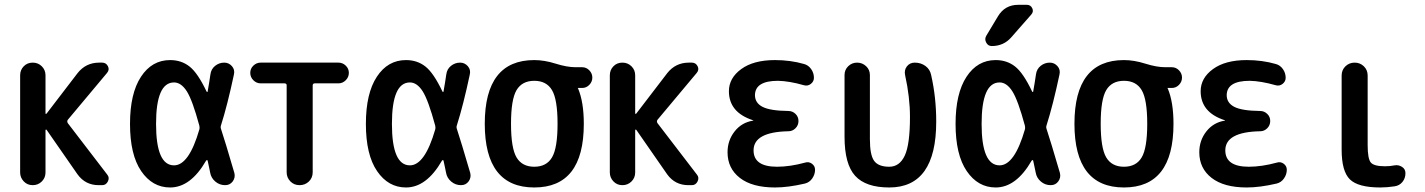

<svg xmlns="http://www.w3.org/2000/svg" viewBox="-20 -785 6040 814"><path d="M65.4 -53.7V-465.8Q65.4 -488.3 80.6 -503.9Q95.7 -519.5 118.7 -519.5Q141.6 -519.5 157.2 -503.9Q172.9 -488.3 172.9 -465.8V-304.7Q172.9 -302.7 174.3 -302.2Q175.8 -301.8 177.7 -303.7L308.6 -474.6Q343.8 -519.5 400.4 -519.5H413.1Q429.7 -519.5 437.5 -504.4Q445.3 -489.3 433.6 -475.6L267.6 -277.3Q262.7 -270.5 267.6 -262.7L434.6 -44.9Q445.3 -32.2 437.5 -16.1Q429.7 0 413.1 0H398.4Q341.8 0 308.6 -45.9L177.7 -234.4Q175.8 -236.3 174.3 -235.4Q172.9 -234.4 172.9 -232.4V-53.7Q172.9 -31.2 157.2 -15.6Q141.6 0 118.7 0Q95.7 0 80.6 -16.1Q65.4 -32.2 65.4 -53.7Z M717.8 -435.5Q641.6 -435.5 641.6 -259.8Q641.6 -84 717.8 -84Q781.2 -84 825.2 -236.3Q827.1 -241.2 825.2 -252Q795.9 -360.4 772 -397.9Q748 -435.5 717.8 -435.5ZM701.2 9.8Q626 9.8 578.6 -59.6Q531.2 -128.9 531.2 -259.8Q531.2 -388.7 577.6 -459.5Q624 -530.3 701.2 -530.3Q749 -530.3 783.7 -502.9Q818.4 -475.6 855.5 -397.5Q856.4 -395.5 858.4 -395Q860.4 -394.5 860.4 -397.5Q867.2 -435.5 872.1 -469.7Q875 -492.2 892.1 -505.9Q909.2 -519.5 930.7 -519.5Q950.2 -519.5 963.4 -504.4Q976.6 -489.3 971.7 -468.8Q944.3 -339.8 917 -253.9Q914.1 -246.1 917 -238.3Q933.6 -188.5 973.6 -51.8Q978.5 -32.2 966.8 -16.1Q955.1 0 934.6 0Q911.1 0 893.1 -15.1Q875 -30.3 871.1 -52.7Q870.1 -58.6 866.2 -76.7Q862.3 -94.7 860.4 -103.5Q858.4 -109.4 853.5 -103.5Q788.1 9.8 701.2 9.8Z M1085 -431.6Q1067.4 -431.6 1054.2 -444.8Q1041 -458 1041 -476.1Q1041 -494.1 1054.2 -506.8Q1067.4 -519.5 1085 -519.5H1415Q1432.6 -519.5 1445.8 -506.8Q1459 -494.1 1459 -476.1Q1459 -458 1445.8 -444.8Q1432.6 -431.6 1415 -431.6H1314.5Q1306.6 -431.6 1305.7 -423.8V-54.7Q1305.7 -31.2 1289.6 -15.6Q1273.4 0 1250 0Q1226.6 0 1210.9 -16.1Q1195.3 -32.2 1195.3 -54.7V-423.8Q1195.3 -431.6 1185.5 -431.6Z M1717.8 -435.5Q1641.6 -435.5 1641.6 -259.8Q1641.6 -84 1717.8 -84Q1781.2 -84 1825.2 -236.3Q1827.1 -241.2 1825.2 -252Q1795.9 -360.4 1772 -397.9Q1748 -435.5 1717.8 -435.5ZM1701.2 9.8Q1626 9.8 1578.6 -59.6Q1531.2 -128.9 1531.2 -259.8Q1531.2 -388.7 1577.6 -459.5Q1624 -530.3 1701.2 -530.3Q1749 -530.3 1783.7 -502.9Q1818.4 -475.6 1855.5 -397.5Q1856.4 -395.5 1858.4 -395Q1860.4 -394.5 1860.4 -397.5Q1867.2 -435.5 1872.1 -469.7Q1875 -492.2 1892.1 -505.9Q1909.2 -519.5 1930.7 -519.5Q1950.2 -519.5 1963.4 -504.4Q1976.6 -489.3 1971.7 -468.8Q1944.3 -339.8 1917 -253.9Q1914.1 -246.1 1917 -238.3Q1933.6 -188.5 1973.6 -51.8Q1978.5 -32.2 1966.8 -16.1Q1955.1 0 1934.6 0Q1911.1 0 1893.1 -15.1Q1875 -30.3 1871.1 -52.7Q1870.1 -58.6 1866.2 -76.7Q1862.3 -94.7 1860.4 -103.5Q1858.4 -109.4 1853.5 -103.5Q1788.1 9.8 1701.2 9.8Z M2320.3 -402.8Q2296.9 -442.4 2245.1 -442.4Q2193.4 -442.4 2169.9 -402.8Q2146.5 -363.3 2146.5 -260.3Q2146.5 -157.2 2169.9 -117.7Q2193.4 -78.1 2245.1 -78.1Q2296.9 -78.1 2320.3 -117.7Q2343.8 -157.2 2343.8 -260.3Q2343.8 -363.3 2320.3 -402.8ZM2245.1 -530.3Q2288.1 -530.3 2335.9 -515.1Q2383.8 -500 2420.9 -500H2448.2Q2465.8 -500 2478.5 -486.8Q2491.2 -473.6 2491.2 -456.1Q2491.2 -438.5 2478.5 -425.3Q2465.8 -412.1 2448.2 -412.1H2430.7H2429.7V-411.1L2430.7 -410.2Q2455.1 -352.5 2455.1 -259.8Q2455.1 9.8 2245.1 9.8Q2035.2 9.8 2035.2 -260.3Q2035.2 -530.3 2245.1 -530.3Z M2565.4 -53.7V-465.8Q2565.4 -488.3 2580.6 -503.9Q2595.7 -519.5 2618.7 -519.5Q2641.6 -519.5 2657.2 -503.9Q2672.9 -488.3 2672.9 -465.8V-304.7Q2672.9 -302.7 2674.3 -302.2Q2675.8 -301.8 2677.7 -303.7L2808.6 -474.6Q2843.8 -519.5 2900.4 -519.5H2913.1Q2929.7 -519.5 2937.5 -504.4Q2945.3 -489.3 2933.6 -475.6L2767.6 -277.3Q2762.7 -270.5 2767.6 -262.7L2934.6 -44.9Q2945.3 -32.2 2937.5 -16.1Q2929.7 0 2913.1 0H2898.4Q2841.8 0 2808.6 -45.9L2677.7 -234.4Q2675.8 -236.3 2674.3 -235.4Q2672.9 -234.4 2672.9 -232.4V-53.7Q2672.9 -31.2 2657.2 -15.6Q2641.6 0 2618.7 0Q2595.7 0 2580.6 -16.1Q2565.4 -32.2 2565.4 -53.7Z M3171.9 -273.4Q3173.8 -273.4 3173.8 -274.4Q3173.8 -275.4 3171.9 -275.4Q3070.3 -308.6 3070.3 -398.4Q3070.3 -454.1 3122.6 -492.2Q3174.8 -530.3 3265.6 -530.3Q3331.1 -530.3 3388.7 -513.7Q3407.2 -508.8 3418.9 -492.2Q3430.7 -475.6 3430.7 -455.1Q3430.7 -439.5 3417.5 -429.2Q3404.3 -418.9 3387.7 -423.8Q3326.2 -441.4 3278.3 -442.4Q3181.6 -442.4 3180.7 -381.8Q3180.7 -348.6 3212.9 -332Q3245.1 -315.4 3322.3 -314.5Q3339.8 -314.5 3352.5 -302.2Q3365.2 -290 3365.2 -272Q3365.2 -253.9 3352.5 -241.2Q3339.8 -228.5 3322.3 -228.5Q3174.8 -225.6 3174.8 -147.5Q3174.8 -78.1 3274.4 -78.1Q3329.1 -78.1 3393.6 -95.7Q3409.2 -100.6 3422.4 -90.8Q3435.5 -81.1 3435.5 -65.4Q3435.5 -45.9 3423.8 -28.8Q3412.1 -11.7 3392.6 -6.8Q3321.3 9.8 3265.6 9.8Q3168.9 9.8 3116.7 -30.8Q3064.5 -71.3 3064.5 -139.6Q3064.5 -189.5 3094.2 -227.5Q3124 -265.6 3171.9 -273.4Z M3750 9.8Q3650.4 9.8 3605.5 -39.6Q3560.5 -88.9 3560.5 -205.1V-466.8Q3560.5 -489.3 3576.2 -504.4Q3591.8 -519.5 3613.8 -519.5Q3635.7 -519.5 3651.9 -504.4Q3668 -489.3 3668 -466.8V-194.3Q3668 -127.9 3686 -103Q3704.1 -78.1 3750 -78.1Q3793.9 -78.1 3815.9 -125.5Q3837.9 -172.9 3837.9 -289.1Q3837.9 -373 3817.4 -465.8Q3812.5 -487.3 3824.7 -503.4Q3836.9 -519.5 3858.4 -519.5Q3883.8 -519.5 3903.3 -505.4Q3922.9 -491.2 3927.7 -466.8Q3949.2 -372.1 3949.2 -269.5Q3949.2 9.8 3750 9.8Z M4296.9 -764.6H4333Q4349.6 -764.6 4356.4 -750Q4363.3 -735.4 4351.6 -722.7L4267.6 -627Q4235.4 -589.8 4184.6 -589.8Q4168.9 -589.8 4161.1 -604.5Q4153.3 -619.1 4161.1 -632.8L4210.9 -715.8Q4240.2 -764.6 4296.9 -764.6ZM4217.8 -435.5Q4141.6 -435.5 4141.6 -259.8Q4141.6 -84 4217.8 -84Q4281.2 -84 4325.2 -236.3Q4327.1 -241.2 4325.2 -252Q4295.9 -360.4 4272 -397.9Q4248 -435.5 4217.8 -435.5ZM4201.2 9.8Q4126 9.8 4078.6 -59.6Q4031.2 -128.9 4031.2 -259.8Q4031.2 -388.7 4077.6 -459.5Q4124 -530.3 4201.2 -530.3Q4249 -530.3 4283.7 -502.9Q4318.4 -475.6 4355.5 -397.5Q4356.4 -395.5 4358.4 -395Q4360.4 -394.5 4360.4 -397.5Q4367.2 -435.5 4372.1 -469.7Q4375 -492.2 4392.1 -505.9Q4409.2 -519.5 4430.7 -519.5Q4450.2 -519.5 4463.4 -504.4Q4476.6 -489.3 4471.7 -468.8Q4444.3 -339.8 4417 -253.9Q4414.1 -246.1 4417 -238.3Q4433.6 -188.5 4473.6 -51.8Q4478.5 -32.2 4466.8 -16.1Q4455.1 0 4434.6 0Q4411.1 0 4393.1 -15.1Q4375 -30.3 4371.1 -52.7Q4362.3 -93.8 4360.4 -103.5Q4358.4 -109.4 4353.5 -103.5Q4288.1 9.8 4201.2 9.8Z M4820.3 -402.8Q4796.9 -442.4 4745.1 -442.4Q4693.4 -442.4 4669.9 -402.8Q4646.5 -363.3 4646.5 -260.3Q4646.5 -157.2 4669.9 -117.7Q4693.4 -78.1 4745.1 -78.1Q4796.9 -78.1 4820.3 -117.7Q4843.8 -157.2 4843.8 -260.3Q4843.8 -363.3 4820.3 -402.8ZM4745.1 -530.3Q4788.1 -530.3 4835.9 -515.1Q4883.8 -500 4920.9 -500H4948.2Q4965.8 -500 4978.5 -486.8Q4991.2 -473.6 4991.2 -456.1Q4991.2 -438.5 4978.5 -425.3Q4965.8 -412.1 4948.2 -412.1H4930.7H4929.7V-411.1L4930.7 -410.2Q4955.1 -352.5 4955.1 -259.8Q4955.1 9.8 4745.1 9.8Q4535.2 9.8 4535.2 -260.3Q4535.2 -530.3 4745.1 -530.3Z M5171.9 -273.4Q5173.8 -273.4 5173.8 -274.4Q5173.8 -275.4 5171.9 -275.4Q5070.3 -308.6 5070.3 -398.4Q5070.3 -454.1 5122.6 -492.2Q5174.8 -530.3 5265.6 -530.3Q5331.1 -530.3 5388.7 -513.7Q5407.2 -508.8 5418.9 -492.2Q5430.7 -475.6 5430.7 -455.1Q5430.7 -439.5 5417.5 -429.2Q5404.3 -418.9 5387.7 -423.8Q5326.2 -441.4 5278.3 -442.4Q5181.6 -442.4 5180.7 -381.8Q5180.7 -348.6 5212.9 -332Q5245.1 -315.4 5322.3 -314.5Q5339.8 -314.5 5352.5 -302.2Q5365.2 -290 5365.2 -272Q5365.2 -253.9 5352.5 -241.2Q5339.8 -228.5 5322.3 -228.5Q5174.8 -225.6 5174.8 -147.5Q5174.8 -78.1 5274.4 -78.1Q5329.1 -78.1 5393.6 -95.7Q5409.2 -100.6 5422.4 -90.8Q5435.5 -81.1 5435.5 -65.4Q5435.5 -45.9 5423.8 -28.8Q5412.1 -11.7 5392.6 -6.8Q5321.3 9.8 5265.6 9.8Q5168.9 9.8 5116.7 -30.8Q5064.5 -71.3 5064.5 -139.6Q5064.5 -189.5 5094.2 -227.5Q5124 -265.6 5171.9 -273.4Z M5832 9.8Q5738.3 9.8 5703.1 -24.4Q5668 -58.6 5668 -150.4V-464.8Q5668 -488.3 5684.1 -503.9Q5700.2 -519.5 5723.1 -519.5Q5746.1 -519.5 5762.2 -503.9Q5778.3 -488.3 5778.3 -464.8V-169.9Q5778.3 -112.3 5791.5 -96.2Q5804.7 -80.1 5851.6 -80.1Q5874 -80.1 5892.6 -84Q5909.2 -86.9 5923.8 -77.6Q5938.5 -68.4 5938.5 -50.8Q5938.5 -29.3 5925.8 -13.7Q5913.1 2 5892.6 4.9Q5861.3 9.8 5832 9.8Z"/></svg>

Font: Rounded Mgen+ 1m medium
Style: Regular
Weight: 500
Designer: [Source Han Sans]
Ryoko NISHIZUKA  (kana & ideographs); Paul D. Hunt (Latin, Greek & Cyrillic); Wenlong ZHANG  (bopomofo
Version: Version 1.059.20150602